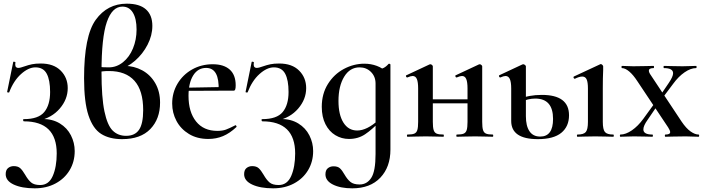

<svg xmlns="http://www.w3.org/2000/svg" viewBox="-20 -745 3833 1046"><path d="M11 204Q11 181 24 170.5Q37 160 55 160Q78 160 90.5 171.5Q103 183 117 207Q133 235 149.5 249Q166 263 199 263Q246 263 267.5 213.5Q289 164 289 91Q289 -84 110 -84Q107 -84 106 -90Q105 -96 110 -96Q189 -96 221 -134.5Q253 -173 253 -244Q253 -309 234.5 -343.5Q216 -378 173 -378Q135 -378 94.5 -341.5Q54 -305 30 -242Q30 -241 26 -241Q18 -241 19 -245L52 -407Q52 -409 56 -409Q59 -409 62 -407.5Q65 -406 64 -405Q63 -401 63 -394Q63 -384 67.5 -379.5Q72 -375 79 -375Q91 -375 112 -383Q135 -391 154.5 -395Q174 -399 202 -399Q272 -399 310.5 -360.5Q349 -322 349 -265Q349 -204 305.5 -153.5Q262 -103 191 -88L193 -96L210 -97Q266 -97 306 -72.5Q346 -48 366.5 -7.5Q387 33 387 78Q387 136 359.5 182Q332 228 282.5 254.5Q233 281 169 281Q99 281 55 260.5Q11 240 11 204Z M852 -186Q852 -97 799 -42Q746 13 645 13Q576 13 531 -15.5Q486 -44 462 -116.5Q438 -189 438 -319Q438 -549 501.5 -637Q565 -725 671 -725Q740 -725 775 -694Q810 -663 810 -604Q810 -552 784 -501.5Q758 -451 715.5 -414Q673 -377 625 -365L659 -386Q710 -386 754.5 -362Q799 -338 825.5 -292.5Q852 -247 852 -186ZM760 -145Q760 -252 712.5 -305Q665 -358 574 -358Q538 -358 517 -352V-381Q538 -378 573 -378Q615 -378 650 -406Q685 -434 704.5 -481.5Q724 -529 724 -584Q724 -643 704 -676Q684 -709 647 -709Q591 -709 562 -625Q533 -541 533 -352Q533 -214 549 -138Q565 -62 594 -33.5Q623 -5 667 -5Q715 -5 737.5 -38Q760 -71 760 -145Z M918 -181Q918 -240 947 -289Q976 -338 1026.5 -366.5Q1077 -395 1139 -395Q1199 -395 1231.5 -366Q1264 -337 1264 -280Q1264 -265 1261.5 -258Q1259 -251 1253 -251H1171Q1176 -375 1103 -375Q1058 -375 1032.5 -334Q1007 -293 1007 -223Q1007 -135 1048 -83.5Q1089 -32 1164 -32Q1192 -32 1211 -39Q1230 -46 1261 -62L1263 -63Q1265 -63 1267.5 -59Q1270 -55 1268 -53Q1232 -19 1195 -3.5Q1158 12 1115 12Q1054 12 1009.5 -15Q965 -42 941.5 -86Q918 -130 918 -181ZM977 -267 1199 -271V-251L978 -250Z M1310 204Q1310 181 1323 170.5Q1336 160 1354 160Q1377 160 1389.5 171.5Q1402 183 1416 207Q1432 235 1448.5 249Q1465 263 1498 263Q1545 263 1566.5 213.5Q1588 164 1588 91Q1588 -84 1409 -84Q1406 -84 1405 -90Q1404 -96 1409 -96Q1488 -96 1520 -134.5Q1552 -173 1552 -244Q1552 -309 1533.5 -343.5Q1515 -378 1472 -378Q1434 -378 1393.5 -341.5Q1353 -305 1329 -242Q1329 -241 1325 -241Q1317 -241 1318 -245L1351 -407Q1351 -409 1355 -409Q1358 -409 1361 -407.5Q1364 -406 1363 -405Q1362 -401 1362 -394Q1362 -384 1366.5 -379.5Q1371 -375 1378 -375Q1390 -375 1411 -383Q1434 -391 1453.5 -395Q1473 -399 1501 -399Q1571 -399 1609.5 -360.5Q1648 -322 1648 -265Q1648 -204 1604.5 -153.5Q1561 -103 1490 -88L1492 -96L1509 -97Q1565 -97 1605 -72.5Q1645 -48 1665.5 -7.5Q1686 33 1686 78Q1686 136 1658.5 182Q1631 228 1581.5 254.5Q1532 281 1468 281Q1398 281 1354 260.5Q1310 240 1310 204Z M1753 205Q1753 182 1766 171.5Q1779 161 1797 161Q1820 161 1832 172Q1844 183 1857 206Q1872 232 1889 246Q1906 260 1939 260Q1979 260 2002.5 224Q2026 188 2026 94V-360Q2055 -368 2069 -374.5Q2083 -381 2097 -397Q2098 -398 2100 -398Q2102 -398 2104.5 -396.5Q2107 -395 2107 -393V70Q2107 165 2052 223Q1997 281 1899 281Q1835 281 1794 260.5Q1753 240 1753 205ZM1733 -163Q1733 -234 1766.5 -287.5Q1800 -341 1853.5 -369.5Q1907 -398 1965 -398Q2001 -398 2033 -386Q2065 -374 2088 -351L2026 -290Q2026 -328 2001 -353Q1976 -378 1939 -378Q1886 -378 1855 -327Q1824 -276 1824 -195Q1824 -120 1851 -77Q1878 -34 1926 -34Q1979 -34 2043 -92L2051 -85Q2007 -39 1969 -13.5Q1931 12 1881 12Q1841 12 1807 -8.5Q1773 -29 1753 -68.5Q1733 -108 1733 -163Z M2469 -12Q2494 -12 2506 -17Q2518 -22 2522.5 -36.5Q2527 -51 2527 -81V-263Q2527 -298 2520 -314.5Q2513 -331 2497 -331Q2487 -331 2468 -323H2467Q2463 -323 2461 -328.5Q2459 -334 2463 -335L2589 -394Q2591 -395 2594 -395Q2598 -395 2602.5 -391Q2607 -387 2607 -384V-81Q2607 -51 2611.5 -36.5Q2616 -22 2628 -17Q2640 -12 2665 -12Q2667 -12 2667 -6Q2667 0 2665 0Q2638 0 2622 -1L2569 -2L2511 -1Q2496 0 2469 0Q2466 0 2466 -6Q2466 -12 2469 -12ZM2200 -12Q2225 -12 2237 -17Q2249 -22 2253.5 -36.5Q2258 -51 2258 -81V-263Q2258 -298 2251 -314.5Q2244 -331 2228 -331Q2218 -331 2199 -323H2198Q2194 -323 2192 -328.5Q2190 -334 2194 -335L2320 -394Q2322 -395 2325 -395Q2329 -395 2333.5 -391Q2338 -387 2338 -384V-81Q2338 -51 2342.5 -36.5Q2347 -22 2359 -17Q2371 -12 2396 -12Q2398 -12 2398 -6Q2398 0 2396 0Q2369 0 2353 -1L2300 -2L2243 -1Q2228 0 2200 0Q2197 0 2197 -6Q2197 -12 2200 -12ZM2297 -204H2566V-182H2297Z M2765 -86V-263Q2765 -298 2757.5 -314.5Q2750 -331 2734 -331Q2724 -331 2706 -323H2705Q2701 -323 2699 -328Q2697 -333 2700 -335L2826 -394L2831 -395Q2835 -395 2840 -391Q2845 -387 2845 -384V-112Q2845 -59 2864.5 -30Q2884 -1 2923 -1Q2993 -1 2993 -97Q2993 -208 2896 -208Q2855 -208 2815 -188L2809 -205Q2860 -228 2932 -228Q3080 -228 3080 -117Q3080 -56 3038 -21.5Q2996 13 2910 13Q2765 13 2765 -86ZM3126 -12Q3160 -12 3171.5 -26Q3183 -40 3183 -81V-263Q3183 -297 3176 -312.5Q3169 -328 3152 -328Q3136 -328 3112 -316H3111Q3107 -316 3105 -321Q3103 -326 3106 -328L3250 -395L3253 -396Q3257 -396 3261.5 -391.5Q3266 -387 3266 -384V-363Q3264 -321 3264 -264V-81Q3264 -40 3275.5 -26Q3287 -12 3321 -12Q3324 -12 3324 -6Q3324 0 3321 0Q3296 0 3281 -1L3223 -2L3165 -1Q3151 0 3126 0Q3123 0 3123 -6Q3123 -12 3126 -12Z M3605 -12Q3631 -12 3631 -25Q3631 -34 3620 -51L3452 -303Q3430 -337 3408 -355.5Q3386 -374 3368 -374Q3366 -374 3366 -380Q3366 -386 3368 -386Q3389 -386 3399 -385L3430 -384L3497 -385Q3513 -386 3541 -386Q3543 -386 3543 -380Q3543 -374 3541 -374Q3515 -374 3515 -360Q3515 -350 3526 -335L3693 -83Q3718 -46 3742 -29Q3766 -12 3786 -12Q3789 -12 3789 -6Q3789 0 3786 0L3751 -1Q3739 -2 3716 -2L3647 -1Q3632 0 3605 0Q3602 0 3602 -6Q3602 -12 3605 -12ZM3360 -12Q3389 -12 3422.5 -35Q3456 -58 3485 -98L3556 -196L3570 -183L3508 -92Q3485 -60 3485 -40Q3485 -12 3534 -12Q3537 -12 3537 -6Q3537 0 3534 0Q3507 0 3494 -1L3434 -2L3394 -1Q3384 0 3360 0Q3357 0 3357 -6Q3357 -12 3360 -12ZM3563 -204 3624 -294Q3647 -328 3647 -346Q3647 -374 3597 -374Q3595 -374 3595 -380Q3595 -386 3597 -386Q3624 -386 3638 -385L3698 -384L3738 -385Q3748 -386 3772 -386Q3775 -386 3775 -380Q3775 -374 3772 -374Q3743 -374 3709.5 -351Q3676 -328 3647 -288L3575 -192Z"/></svg>

Font: Cormorant Infant SemiBold
Style: Regular
Weight: 600
Designer: Christian Thalmann (Catharsis Fonts)
Foundry: Catharsis Fonts
Version: Version 4.000